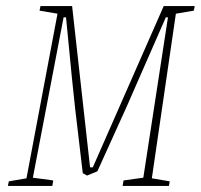

<svg xmlns="http://www.w3.org/2000/svg" viewBox="-20 -611 660 631"><path d="M558 -566 479 -25 538 -15 535 0H383L386 -18L451 -27L532 -554H525L475 -440L397 -262L300 -48L266 -34L252 -42L227 -254Q221 -303 197 -554H189L88 -27L155 -18L152 0H6L9 -15L67 -25L169 -566L110 -576L113 -591H217L276 -61H285L518 -591H620L617 -576Z"/></svg>

Font: Grenze Thin
Style: Italic
Weight: 250
Italic angle: -10°
Designer: Renata Polastri
Foundry: Omnibus-Type
Version: Version 1.002; ttfautohint (v1.8)